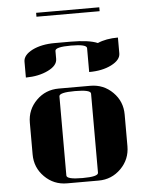

<svg xmlns="http://www.w3.org/2000/svg" viewBox="-57 -883 729 930"><g transform="rotate(-5 307.5 -418.0)"><path d="M77.1 -308.1Q77.1 -371.6 122.1 -416.5Q166.5 -460.9 231 -460.9H384.8Q448.7 -460.9 493.7 -416Q538.1 -371.6 538.1 -308.1V-153.8Q538.1 -89.8 493.2 -44.9Q448.2 0 384.8 0H231Q167 0 122.1 -44.9Q77.1 -89.8 77.1 -153.8ZM77.1 -527.8V-605Q77.1 -637.2 122.1 -660.2Q166.5 -682.1 231 -682.1H308.1Q396.5 -682.1 439 -664.1Q480 -682.1 538.1 -682.1V-605Q538.1 -573.2 493.2 -550.3Q448.7 -527.8 384.8 -527.8V-644Q384.8 -663.1 308.1 -663.1Q231 -663.1 231 -644V-605Q231 -572.8 186 -550.8Q140.6 -528.3 77.1 -527.8ZM153.8 -816.9V-835.9H460.9V-816.9ZM231 -38.1Q231 -19 308.1 -19Q384.8 -19 384.8 -38.1V-422.9Q384.8 -441.9 308.1 -441.9Q231 -441.9 231 -422.9Z"/></g></svg>

Font: Hjet
Style: Regular
Weight: 400
Designer: T. Christopher White
Version: Version 1.2